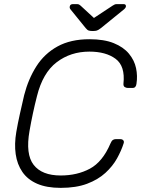

<svg xmlns="http://www.w3.org/2000/svg" viewBox="-20 -900 690 930"><path d="M274 10Q206 10 160 -10Q114 -30 88.5 -67Q63 -104 56 -153.5Q49 -203 59 -261Q66 -302 76.5 -349Q87 -396 97 -439Q117 -517 156 -578.5Q195 -640 258.5 -675Q322 -710 413 -710Q484 -710 531 -691Q578 -672 604.5 -640Q631 -608 639 -570Q647 -532 641 -494Q640 -485 635.5 -479.5Q631 -474 622 -474H599Q591 -474 584 -478.5Q577 -483 578 -495Q587 -580 540 -615Q493 -650 413 -650Q322 -650 254.5 -598.5Q187 -547 159 -434Q138 -352 123 -266Q103 -153 143 -101.5Q183 -50 274 -50Q354 -50 415.5 -83Q477 -116 515 -205Q520 -217 526 -221.5Q532 -226 540 -226H563Q572 -226 577 -220.5Q582 -215 579 -206Q568 -171 547 -133Q526 -95 490.5 -62.5Q455 -30 402 -10Q349 10 274 10ZM424 -750Q417 -750 410 -752Q403 -754 395 -764L322 -854Q316 -861 318 -869Q320 -880 333 -880H353Q359 -880 363 -878Q367 -876 370 -873L435 -813L526 -873Q531 -876 535 -878Q539 -880 545 -880H579Q590 -880 590 -870Q590 -863 581 -855L469 -764Q456 -754 449 -752Q442 -750 434 -750Z"/></svg>

Font: Rubik Light
Style: Italic
Weight: 300
Italic angle: -12°
Designer: Hubert and Fischer
Foundry: Hubert and Fischer
Version: Version 2.300;gftools[0.9.30]